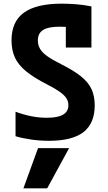

<svg xmlns="http://www.w3.org/2000/svg" viewBox="-20 -760 590 1050"><path d="M238 270H108L188 50H358ZM248 10Q200 10 153 3.5Q106 -3 65 -15V-149Q108 -133 150.5 -124.5Q193 -116 236 -116Q296 -116 325 -133Q354 -150 354 -185Q354 -205 343.5 -222Q333 -239 308 -257Q283 -275 240 -297Q167 -334 123.5 -369.5Q80 -405 61.5 -445.5Q43 -486 43 -539Q43 -642 111 -691Q179 -740 318 -740Q357 -740 399 -736.5Q441 -733 480 -725V-500H340V-671L378 -610Q363 -612 343.5 -613Q324 -614 308 -614Q244 -614 215.5 -596Q187 -578 187 -538Q187 -514 199 -493Q211 -472 239.5 -452Q268 -432 316 -408Q384 -374 424 -341.5Q464 -309 481 -271.5Q498 -234 498 -184Q498 -86 437 -38Q376 10 248 10Z"/></svg>

Font: M PLUS Code Latin SemiExpanded
Style: Bold
Weight: 700
Width: 6
Designer: Coji Morishita
Foundry: UNDERFOREST DESIGN
Version: Version 1.002; ttfautohint (v1.8.3)